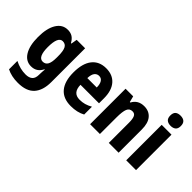

<svg xmlns="http://www.w3.org/2000/svg" viewBox="-108 -1317 2105 2105"><g transform="rotate(45 944.5 -264.0)"><path d="M213 -560Q257 -560 287 -541Q317 -522 340 -480H347L359 -550H490V-26Q490 103 428.5 171.5Q367 240 235 240Q136 240 63 203V73Q107 95 147.5 105Q188 115 231 115Q282 115 310 91Q338 67 338 12V3Q338 -13 339.5 -34Q341 -55 343 -72H338Q316 -30 285 -10Q254 10 209 10Q129 10 83 -64.5Q37 -139 37 -272Q37 -408 84 -484Q131 -560 213 -560ZM262 -432Q191 -432 191 -270Q191 -117 264 -117Q304 -117 323 -150Q342 -183 342 -254V-280Q342 -360 323.5 -396Q305 -432 262 -432Z M809 -559Q911 -559 967.5 -493.5Q1024 -428 1024 -309V-231H737Q739 -108 845 -108Q886 -108 921.5 -118Q957 -128 996 -150V-29Q926 10 826 10Q707 10 646.5 -62.5Q586 -135 586 -272Q586 -412 644 -485.5Q702 -559 809 -559ZM813 -445Q781 -445 760.5 -419.5Q740 -394 738 -336H884Q884 -388 865.5 -416.5Q847 -445 813 -445Z M1398 -560Q1473 -560 1516 -509.5Q1559 -459 1559 -360V0H1407V-315Q1407 -371 1394 -400Q1381 -429 1347 -429Q1302 -429 1285.5 -388.5Q1269 -348 1269 -256V0H1117V-550H1235L1253 -480H1261Q1303 -560 1398 -560Z M1753 -768Q1792 -768 1813.5 -749Q1835 -730 1835 -689Q1835 -648 1813 -629.5Q1791 -611 1753 -611Q1715 -611 1693 -629.5Q1671 -648 1671 -689Q1671 -731 1692 -749.5Q1713 -768 1753 -768ZM1829 -550V0H1677V-550Z"/></g></svg>

Font: Noto Sans Myanmar Condensed ExtraBold
Style: Regular
Weight: 800
Width: 3
Designer: Monotype Design Team
Foundry: Monotype Imaging Inc.
Version: Version 2.107; ttfautohint (v1.8.4.7-5d5b)